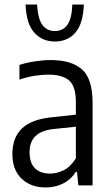

<svg xmlns="http://www.w3.org/2000/svg" viewBox="-20 -815 486 844"><path d="M180 9Q115.5 9 75 -29.5Q34.5 -68 34.5 -138Q34.5 -210.5 77.2 -251Q120 -291.5 212 -300L313.5 -311V-366Q313.5 -436.5 283.2 -461.8Q253 -487 192 -487Q165 -487 131.8 -481.8Q98.5 -476.5 65.5 -465V-529.5Q95 -539.5 132.8 -545.2Q170.5 -551 203 -551Q294 -551 340.5 -509.8Q387 -468.5 387 -363V0H324.5L318.5 -59.5H313.5Q290.5 -24.5 256.2 -7.8Q222 9 180 9ZM110 -147Q110 -98 133.8 -75Q157.5 -52 200.5 -52Q228.5 -52 259 -66.2Q289.5 -80.5 313.5 -119V-258L217.5 -248Q110 -237.5 110 -147ZM221 -632.5Q165.5 -632.5 130.5 -671.8Q95.5 -711 92.5 -795H143Q146.5 -732 166.5 -705.2Q186.5 -678.5 221 -678.5Q256 -678.5 275.8 -705.2Q295.5 -732 298 -795H348.5Q345.5 -710.5 311.2 -671.5Q277 -632.5 221 -632.5Z"/></svg>

Font: Encode Sans Cnd
Style: Regular
Weight: 400
Width: 3
Designer: Multiple Designers
Foundry: Impallari Type
Version: Version 3.002; ttfautohint (v1.8.3) -l 8 -r 50 -G 200 -x 14 